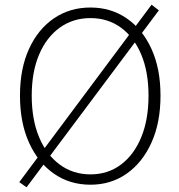

<svg xmlns="http://www.w3.org/2000/svg" viewBox="-20 -773 760 817"><path d="M93 24 62 2 625 -753 656 -729ZM365 13Q277 13 209.5 -34Q142 -81 103.5 -166Q65 -251 65 -366Q65 -481 103.5 -565Q142 -649 209.5 -695Q277 -741 365 -741Q452 -741 519 -695Q586 -649 624.5 -565Q663 -481 663 -366Q663 -251 624.5 -166Q586 -81 519 -34Q452 13 365 13ZM365 -31Q439 -31 494.5 -72.5Q550 -114 581 -189Q612 -264 612 -366Q612 -467 581 -541Q550 -615 494.5 -655.5Q439 -696 365 -696Q291 -696 234.5 -655.5Q178 -615 146.5 -541Q115 -467 115 -366Q115 -264 146.5 -189Q178 -114 234.5 -72.5Q291 -31 365 -31Z"/></svg>

Font: Noto Sans SC ExtraLight
Style: Regular
Weight: 250
Designer: Ryoko NISHIZUKA 西塚涼子 (kana, bopomofo & ideographs); Paul D. Hunt (Latin, Greek & Cyrillic); Sandoll Communications 산돌커뮤니
Foundry: Adobe
Version: Version 2.004-H2;hotconv 1.0.118;makeotfexe 2.5.65603